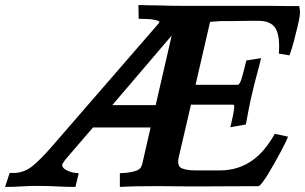

<svg xmlns="http://www.w3.org/2000/svg" viewBox="-121 -733 1201 756"><path d="M649 -399H815Q822 -399 829 -419.5Q836 -440 849 -495L907 -504Q900 -474 891 -441.5Q882 -409 872 -366Q865 -337 859 -306.5Q853 -276 847 -243L786 -232Q793 -261 796.5 -278.5Q800 -296 801 -305.5Q802 -315 800.5 -318Q799 -321 795 -321H631L583 -115Q575 -80 593.5 -71Q612 -62 650 -62H744Q784 -62 816.5 -73Q849 -84 875.5 -103.5Q902 -123 923 -149.5Q944 -176 961 -206L1013 -195Q1012 -191 1004.5 -175Q997 -159 985.5 -137.5Q974 -116 960.5 -92Q947 -68 934.5 -47.5Q922 -27 911.5 -13.5Q901 0 896 0Q839 0 781.5 0.5Q724 1 664 1Q650 1 624.5 1Q599 1 572 0.5Q545 0 520 0Q495 0 482 0Q450 0 419.5 0.5Q389 1 351 3V-51Q377 -52 393.5 -55Q410 -58 419.5 -62.5Q429 -67 433 -73Q437 -79 439 -87L472 -231H245L135 -103L124 -86Q123 -82 125.5 -76.5Q128 -71 135.5 -66Q143 -61 156 -56.5Q169 -52 189 -51L176 3Q140 3 103.5 1Q67 -1 23 -1Q-5 -1 -35.5 1Q-66 3 -101 3L-83 -52H-61Q-21 -55 10.5 -82Q42 -109 77 -149L503 -640Q505 -642 506.5 -645Q508 -648 501.5 -651Q495 -654 478 -656.5Q461 -659 425 -659L424 -713Q428 -713 436 -713Q444 -713 453 -712.5Q462 -712 470 -712Q478 -712 483 -712Q497 -712 512 -711.5Q527 -711 545.5 -710.5Q564 -710 587.5 -710Q611 -710 642 -710H901Q918 -710 939 -710Q960 -710 981 -709.5Q1002 -709 1022 -709Q1042 -709 1057 -709Q1062 -689 1059 -669.5Q1056 -650 1049 -622Q1043 -596 1036 -570Q1029 -544 1019 -515L977 -522Q982 -591 964 -621Q946 -651 897 -651Q880 -651 861 -651Q842 -651 824.5 -650.5Q807 -650 792.5 -650Q778 -650 772 -650H748Q721 -648 713.5 -647.5Q706 -647 706 -646ZM492 -319 555 -593 321 -319Z"/></svg>

Font: Lusitana
Style: Bold Italic
Weight: 700
Designer: Ana Paula Megda
Foundry: Ana Paula Megda
Version: Version 1.000; ttfautohint (v1.1) -l 8 -r 50 -G 200 -x 14 -D